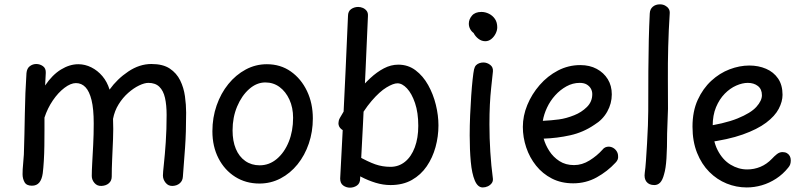

<svg xmlns="http://www.w3.org/2000/svg" viewBox="-20 -845 3707 885"><path d="M102 -508Q104 -530 117.5 -540Q131 -550 147 -550Q164 -550 178 -540Q192 -530 191 -509L188 -451Q221 -500 261 -524.5Q301 -549 341 -549Q372 -549 401 -534.5Q430 -520 452 -494Q474 -468 485 -432Q520 -481 571.5 -515.5Q623 -550 678 -550Q731 -550 762.5 -529Q794 -508 810.5 -474.5Q827 -441 832.5 -401.5Q838 -362 838 -326Q838 -234 833 -164.5Q828 -95 823 -31Q822 -12 809 -0.5Q796 11 776 12Q756 13 743.5 -2.5Q731 -18 731 -36Q731 -49 735.5 -90Q740 -131 744 -189.5Q748 -248 748 -315Q748 -361 740.5 -394Q733 -427 714.5 -445Q696 -463 664 -463Q646 -463 621 -451Q596 -439 571 -417Q546 -395 527 -364.5Q508 -334 501 -297Q503 -251 501 -203.5Q499 -156 497 -111.5Q495 -67 495 -31Q495 -12 482 -0.5Q469 11 448 12Q428 13 415.5 -1.5Q403 -16 403 -34Q403 -56 405 -92.5Q407 -129 409.5 -176.5Q412 -224 412 -276Q412 -343 402 -383.5Q392 -424 374 -443Q356 -462 330 -462Q306 -462 277 -440Q248 -418 223.5 -382Q199 -346 185 -303Q185 -279 185 -245Q185 -211 184.5 -174Q184 -137 182 -103.5Q180 -70 177 -46Q173 -18 161 -3.5Q149 11 127 11Q102 11 93 -5.5Q84 -22 84 -42Q84 -65 86.5 -88.5Q89 -112 90 -133Q93 -226 94.5 -321.5Q96 -417 102 -508Z M1422 -299Q1422 -238 1403.5 -183.5Q1385 -129 1351.5 -87.5Q1318 -46 1273 -22.5Q1228 1 1176 1Q1113 1 1064 -30Q1015 -61 987 -115.5Q959 -170 959 -240Q959 -303 978.5 -359Q998 -415 1032.5 -457.5Q1067 -500 1112.5 -524.5Q1158 -549 1210 -549Q1273 -549 1320.5 -515.5Q1368 -482 1395 -425.5Q1422 -369 1422 -299ZM1052 -244Q1052 -195 1067 -159Q1082 -123 1110.5 -103Q1139 -83 1177 -83Q1221 -83 1256 -112.5Q1291 -142 1311 -191.5Q1331 -241 1331 -302Q1331 -349 1314 -386Q1297 -423 1268.5 -444Q1240 -465 1203 -465Q1163 -465 1128.5 -434.5Q1094 -404 1073 -354Q1052 -304 1052 -244Z M1584 -771Q1584 -793 1598.5 -803Q1613 -813 1631 -813Q1642 -813 1652.5 -808.5Q1663 -804 1670 -795Q1677 -786 1676 -771Q1671 -647 1665 -521.5Q1659 -396 1653 -271Q1647 -146 1640 -22Q1640 0 1625.5 10Q1611 20 1593 20Q1576 20 1562 10Q1548 0 1548 -22Q1555 -146 1561 -271Q1567 -396 1573 -521.5Q1579 -647 1584 -771ZM1617 -265Q1611 -254 1602 -246.5Q1593 -239 1583 -239Q1566 -239 1553 -250Q1540 -261 1540 -277Q1540 -282 1541.5 -288.5Q1543 -295 1547 -302Q1561 -327 1582 -359Q1603 -391 1629.5 -423.5Q1656 -456 1686.5 -484.5Q1717 -513 1749.5 -530Q1782 -547 1816 -547Q1861 -547 1895.5 -521Q1930 -495 1953.5 -453Q1977 -411 1989 -362Q2001 -313 2001 -267Q2001 -216 1987.5 -167Q1974 -118 1947 -78.5Q1920 -39 1878.5 -15.5Q1837 8 1780 8Q1746 8 1711.5 -2.5Q1677 -13 1644.5 -30Q1612 -47 1584 -66Q1575 -73 1569.5 -81.5Q1564 -90 1564 -100Q1564 -117 1575.5 -126Q1587 -135 1603 -135Q1608 -135 1614 -133.5Q1620 -132 1627 -127Q1677 -99 1710 -87.5Q1743 -76 1780 -76Q1818 -76 1847 -99.5Q1876 -123 1892 -166Q1908 -209 1908 -265Q1908 -326 1893 -370Q1878 -414 1856 -437.5Q1834 -461 1812 -461Q1793 -461 1761.5 -442Q1730 -423 1693 -380Q1656 -337 1617 -265Z M2141 -736Q2141 -756 2155.5 -773Q2170 -790 2199 -790Q2217 -790 2234 -781.5Q2251 -773 2261.5 -757.5Q2272 -742 2272 -719Q2272 -705 2264.5 -690Q2257 -675 2244.5 -665Q2232 -655 2217 -655Q2200 -655 2185.5 -666Q2171 -677 2163 -693Q2153 -700 2147 -711.5Q2141 -723 2141 -736ZM2165 -525Q2168 -538 2174.5 -544.5Q2181 -551 2190 -554Q2199 -557 2208 -557Q2225 -557 2239.5 -546Q2254 -535 2252 -515Q2248 -477 2244 -440Q2240 -403 2238 -362.5Q2236 -322 2236 -272Q2236 -240 2237 -208.5Q2238 -177 2240 -145Q2242 -113 2245 -82Q2248 -51 2252 -21Q2253 -9 2246 0Q2239 9 2228 14Q2217 19 2205 19Q2182 19 2168.5 -13Q2155 -45 2150 -99.5Q2145 -154 2145 -221Q2145 -266 2147 -313.5Q2149 -361 2152 -404Q2155 -447 2158.5 -479Q2162 -511 2165 -525Z M2622 0Q2567 0 2524 -22Q2481 -44 2451 -81.5Q2421 -119 2405.5 -165.5Q2390 -212 2390 -260Q2390 -311 2410.5 -361Q2431 -411 2467.5 -453Q2504 -495 2552 -520Q2600 -545 2655 -545Q2698 -545 2730.5 -527.5Q2763 -510 2781.5 -480Q2800 -450 2800 -410Q2800 -368 2779 -330.5Q2758 -293 2720 -270Q2669 -235 2608.5 -221.5Q2548 -208 2486 -206Q2494 -177 2512 -149Q2530 -121 2558.5 -102.5Q2587 -84 2626 -84Q2663 -84 2697.5 -105.5Q2732 -127 2757 -155Q2763 -163 2770.5 -166Q2778 -169 2785 -169Q2797 -169 2807 -163Q2817 -157 2823 -147Q2829 -137 2829 -125Q2830 -117 2827 -109.5Q2824 -102 2817 -95Q2780 -55 2730.5 -27.5Q2681 0 2622 0ZM2482 -288Q2522 -290 2556 -294.5Q2590 -299 2627 -314Q2660 -327 2685 -351.5Q2710 -376 2710 -411Q2710 -425 2703.5 -436.5Q2697 -448 2684.5 -455.5Q2672 -463 2652 -463Q2620 -463 2591 -447Q2562 -431 2539 -405.5Q2516 -380 2501.5 -349Q2487 -318 2482 -288Z M2975 -783Q2976 -803 2989 -814Q3002 -825 3022 -825Q3035 -825 3045.5 -819.5Q3056 -814 3062 -805Q3068 -796 3067 -783Q3062 -706 3060 -629Q3058 -552 3058.5 -479.5Q3059 -407 3059 -343L3055 -230Q3055 -162 3052 -115Q3049 -68 3041 -42Q3034 -15 3023 -3.5Q3012 8 2996 8Q2972 8 2960 -7Q2948 -22 2952 -49Q2955 -69 2957.5 -105Q2960 -141 2962.5 -184Q2965 -227 2966.5 -266.5Q2968 -306 2968 -333Q2968 -438 2968.5 -517Q2969 -596 2970.5 -660Q2972 -724 2975 -783Z M3236 -188 3210 -259Q3318 -274 3379.5 -299Q3441 -324 3466.5 -352.5Q3492 -381 3492 -406Q3492 -434 3473.5 -448.5Q3455 -463 3427 -463Q3402 -463 3373.5 -450.5Q3345 -438 3320.5 -413Q3296 -388 3280.5 -351Q3265 -314 3265 -264Q3265 -197 3288 -152.5Q3311 -108 3347.5 -86Q3384 -64 3424 -64Q3456 -64 3485 -76Q3514 -88 3538 -113Q3549 -125 3561 -134.5Q3573 -144 3587 -144Q3599 -144 3607.5 -139Q3616 -134 3620.5 -125.5Q3625 -117 3625 -106Q3625 -96 3622.5 -88Q3620 -80 3613 -72Q3589 -42 3557.5 -21.5Q3526 -1 3491.5 9Q3457 19 3422 19Q3374 19 3329.5 1Q3285 -17 3249.5 -52.5Q3214 -88 3193 -140.5Q3172 -193 3172 -261Q3172 -332 3196 -384.5Q3220 -437 3258.5 -472.5Q3297 -508 3343 -525.5Q3389 -543 3434 -543Q3476 -543 3511 -528Q3546 -513 3566.5 -483Q3587 -453 3587 -408Q3587 -377 3569.5 -343.5Q3552 -310 3511.5 -279.5Q3471 -249 3403.5 -225Q3336 -201 3236 -188Z"/></svg>

Font: Playpen Sans
Style: Regular
Weight: 400
Designer: Laura Meseguer, Veronika Burian, José Scaglione, Kostas Bartsokas, Vera Evstafieva, Tom Grace, Yorlmar Campos
Foundry: TypeTogether
Version: Version 2.000